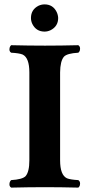

<svg xmlns="http://www.w3.org/2000/svg" viewBox="-20 -853 407 875"><path d="M121.1 -771Q121.1 -809.1 155.3 -826.7Q168.9 -833 183.1 -833Q221.2 -833 238.3 -798.3Q244.6 -784.7 245.1 -771Q245.1 -732.9 210.4 -715.3Q196.8 -709 183.1 -709Q145 -709 127.4 -743.7Q121.1 -756.8 121.1 -771ZM113.8 -522.9Q113.8 -589.8 83 -604.5Q67.9 -610.8 30.8 -612.8Q19.5 -619.6 24.4 -637.2Q26.9 -644 30.8 -647Q110.4 -645 185.1 -645Q256.8 -645 336.9 -647Q348.1 -640.1 343.8 -622.6Q341.3 -615.7 336.9 -612.8Q285.6 -609.9 271.5 -594.7Q254.4 -574.7 253.9 -522.9V-122.1Q253.9 -55.2 285.2 -40.5Q300.3 -34.2 336.9 -32.2Q348.1 -25.4 343.8 -7.8Q341.3 -1 336.9 2Q256.8 0 185.1 0Q111.3 0 30.8 2Q19.5 -4.9 24.4 -22.5Q26.9 -29.3 30.8 -32.2Q82 -35.2 96.7 -50.3Q113.8 -70.3 113.8 -122.1Z"/></svg>

Font: Linux Libertine O
Style: Bold
Weight: 700
Designer: Philipp H. Poll
Foundry: Philipp H. Poll
Version: Version 5.0.0